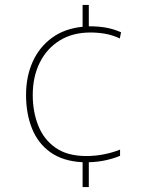

<svg xmlns="http://www.w3.org/2000/svg" viewBox="-20 -744 610 774"><path d="M338 -638Q378 -638 408 -632.5Q438 -627 468 -614L463 -589Q433 -603 403.5 -608Q374 -613 345 -613Q273 -613 221 -581Q169 -549 140.5 -492Q112 -435 112 -361Q112 -293 134.5 -237Q157 -181 204.5 -148Q252 -115 328 -115Q364 -115 399.5 -122Q435 -129 464 -141V-116Q441 -106 408.5 -98.5Q376 -91 338 -90V10H313V-90Q234 -94 183.5 -130Q133 -166 109 -226Q85 -286 85 -361Q85 -436 112 -495.5Q139 -555 190 -592Q241 -629 313 -636V-724H338Z"/></svg>

Font: Noto Sans Thai Thin
Style: Regular
Weight: 250
Designer: Monotype Design Team
Foundry: Monotype Imaging Inc.
Version: Version 2.001